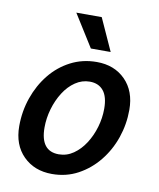

<svg xmlns="http://www.w3.org/2000/svg" viewBox="-84 -801 725 878"><g transform="rotate(10 279.0 -362.0)"><path d="M32 -179Q32 -248 54 -311Q76 -374 115.5 -423Q155 -472 210 -500.5Q265 -529 331 -529Q413 -529 464 -477.5Q515 -426 515 -339Q515 -272 493.5 -209.5Q472 -147 432 -97.5Q392 -48 337.5 -18.5Q283 11 217 11Q135 11 83.5 -40.5Q32 -92 32 -179ZM147 -193Q147 -83 232 -83Q269 -83 300 -104.5Q331 -126 353.5 -161Q376 -196 388.5 -238.5Q401 -281 401 -324Q401 -380 378.5 -407.5Q356 -435 315 -435Q279 -435 248 -414Q217 -393 194.5 -357.5Q172 -322 159.5 -279Q147 -236 147 -193ZM199 -735H317L385 -585H293Z"/></g></svg>

Font: Radio Canada Medium
Style: Italic
Weight: 500
Italic angle: -12°
Designer: Charles Daoud, Etienne Aubert Bonn, Alexandre Saumier Demers, Jacques Le Bailly
Foundry: Radio-Canada
Version: Version 2.104; ttfautohint (v1.8.4.7-5d5b);gftools[0.9.28.de